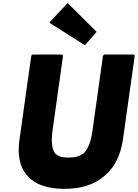

<svg xmlns="http://www.w3.org/2000/svg" viewBox="-20 -1179 877 1221"><path d="M643 -832 635 -825 568 -348C558 -276 540 -231 512 -204C488 -185 457 -177 417 -177C378 -177 349 -184 330 -204C311 -230 304 -276 314 -348L381 -825L375 -832H187L179 -825L104 -293C90 -194 105 -119 149 -67H150L156 -60C202 -6 281 22 389 22C497 22 582 -6 644 -60L652 -67C710 -118 748 -194 762 -293L837 -825L831 -832ZM411 -1159 403 -1152 295 -1037 301 -1030 519 -892 527 -899 594 -976 588 -983Z"/></svg>

Font: Hussar Woodtype
Style: BlkObl
Weight: 900
Foundry: Cannot Into Space Fonts
Version: Version 1.07